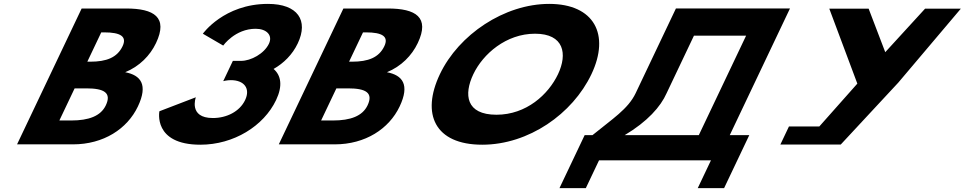

<svg xmlns="http://www.w3.org/2000/svg" viewBox="-20 -747 4979 991"><path d="M401.4 -703.1 68 -1.9H356.4C514.6 -1.9 636.7 -81.8 691.7 -197.4C745.4 -310.4 706.4 -358.9 626.2 -374.2C700.2 -404.8 754.5 -460 785.2 -524.6C848.7 -658.1 774.9 -703.1 631.2 -703.1ZM430.7 -428.6 502.6 -579.9H518.1C602.4 -579.9 636.5 -558.6 612.7 -508.5C584.8 -449.8 529.4 -428.6 446.1 -428.6ZM286.4 -125.1 365.2 -290.9H425.9C517.5 -290.9 556.9 -267.9 526.2 -203.3C500 -148.1 438.7 -125.1 347.1 -125.1Z M1132.1 -511.8C1132.1 -511.8 1192.9 -598.5 1299.8 -598.5C1354.3 -598.5 1389.4 -566.2 1368 -521.2C1343.7 -470.2 1275.5 -432.8 1224.1 -432.8H1181.9L1132.2 -328.2C1132.2 -328.2 1151.1 -333.3 1171.7 -333.3C1239.6 -333.3 1273.9 -290.8 1245.2 -230.5C1216.9 -171 1149.7 -137.8 1078.7 -137.8C951.2 -137.8 990.8 -244.9 990.8 -244.9L802.7 -172.7C802.7 -172.7 768.3 -0.1 1014.3 -0.1C1185.8 -0.1 1341.1 -96.2 1405 -230.5C1440.1 -304.4 1430.7 -358 1392.1 -391.1C1444.5 -420.9 1489.3 -465.1 1516.8 -522.9C1573.4 -641.9 1516.9 -726.9 1362.9 -726.9C1135.9 -726.9 1027 -573 1027 -573Z M1752.4 -703.1 1419 -1.9H1707.4C1865.6 -1.9 1987.7 -81.8 2042.7 -197.4C2096.4 -310.4 2057.4 -358.9 1977.2 -374.2C2051.2 -404.8 2105.5 -460 2136.2 -524.6C2199.7 -658.1 2125.9 -703.1 1982.2 -703.1ZM1781.7 -428.6 1853.6 -579.9H1869.1C1953.4 -579.9 1987.5 -558.6 1963.7 -508.5C1935.8 -449.8 1880.4 -428.6 1797.1 -428.6ZM1637.4 -125.1 1716.2 -290.9H1776.9C1868.5 -290.9 1907.9 -267.9 1877.2 -203.3C1851 -148.1 1789.7 -125.1 1698.1 -125.1Z M2250.4 -363.9C2153 -159.1 2223.7 -0.1 2469.1 -0.1C2708.4 -0.1 2935.2 -159.1 3032.6 -363.9C3130 -568.8 3047.1 -726.9 2814.6 -726.9C2583.6 -726.9 2347.8 -568.8 2250.4 -363.9ZM2423 -363.9C2472.7 -468.5 2592.3 -573 2741.5 -573C2891.6 -573 2909.8 -468.5 2860.1 -363.9C2810.4 -259.4 2696.9 -154.8 2542.6 -154.8C2384.2 -154.8 2373.3 -259.4 2423 -363.9Z M3420.4 -265.4 3561.8 -562.9H3831L3586.9 -49.5H3204.3C3321.6 -119.2 3389.9 -196.6 3420.4 -265.4ZM3847.4 -49.5H3746.7L4057.4 -703.2H3468.7L3260.6 -265.4C3221.4 -183.8 3141 -133.7 3038.1 -49.5H2997.7L2867.6 224.2H3003.6L3071.9 80.5H3649.6L3581.3 224.2H3717.3Z M4260.4 -702.1 4405.1 -315.4 4209 -94.4H4052.2L4007.8 -0.9H4126H4319.4L4616.4 -320.5L4939.2 -702.1H4754.6L4549.2 -477.7L4463.5 -702.1Z"/></svg>

Font: Hussar
Style: BdSuprExtOblFive
Weight: 700
Foundry: Cannot Into Space Fonts
Version: Version 2.00